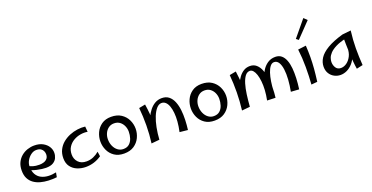

<svg xmlns="http://www.w3.org/2000/svg" viewBox="-29 -1557 4521 2335"><g transform="rotate(-20 2231.5 -389.0)"><path d="M419 2Q365 8 311 5.5Q257 3 209 -10Q161 -23 124 -49.5Q87 -76 66 -117.5Q45 -159 45 -219Q45 -279 66.5 -323Q88 -367 123.5 -396.5Q159 -426 202.5 -440.5Q246 -455 290 -455Q357 -455 402.5 -429.5Q448 -404 470.5 -366Q493 -328 492 -288Q492 -255 477.5 -223Q463 -191 429 -170.5Q395 -150 335 -150Q314 -150 283.5 -154Q253 -158 220.5 -165.5Q188 -173 159.5 -183.5Q131 -194 114 -207L138 -246Q157 -234 190.5 -223.5Q224 -213 274 -213Q305 -213 332 -222Q359 -231 376 -251.5Q393 -272 393 -306Q393 -325 384.5 -345.5Q376 -366 355 -380.5Q334 -395 295 -395Q260 -395 227 -371Q194 -347 173 -310Q152 -273 152 -232Q152 -171 175 -131Q198 -91 237.5 -71Q277 -51 326.5 -48Q376 -45 430 -57Z M796 6Q739 6 687.5 -14.5Q636 -35 604 -78Q572 -121 572 -187Q572 -248 596 -295.5Q620 -343 660.5 -376.5Q701 -410 751 -430.5Q801 -451 854 -458Q907 -465 954 -459L960 -389Q917 -397 868.5 -389Q820 -381 778 -356.5Q736 -332 709.5 -291.5Q683 -251 683 -194Q683 -136 720.5 -95.5Q758 -55 826 -55Q874 -55 915 -72.5Q956 -90 991 -120L1000 -58Q955 -27 903.5 -10.5Q852 6 796 6Z M1290 12Q1215 12 1165 -22Q1115 -56 1090 -110Q1065 -164 1065 -223Q1065 -283 1090 -338Q1115 -393 1165 -428Q1215 -463 1288 -463Q1366 -463 1418 -428.5Q1470 -394 1496 -340Q1522 -286 1522 -226Q1522 -167 1496 -112Q1470 -57 1418.5 -22.5Q1367 12 1290 12ZM1299 -43Q1347 -43 1376 -69Q1405 -95 1418 -135.5Q1431 -176 1431 -220Q1431 -260 1415 -295.5Q1399 -331 1369 -353.5Q1339 -376 1295 -376Q1253 -376 1222.5 -353Q1192 -330 1176 -294Q1160 -258 1160 -218Q1160 -170 1178 -130Q1196 -90 1227.5 -66.5Q1259 -43 1299 -43Z M2114 8 2009 -3Q2024 -71 2029 -132Q2034 -193 2029 -244Q2024 -295 2010.5 -332.5Q1997 -370 1975 -390.5Q1953 -411 1923 -411Q1888 -411 1858 -377.5Q1828 -344 1804.5 -286.5Q1781 -229 1766.5 -155Q1752 -81 1747 0L1687 -125Q1690 -162 1702.5 -207.5Q1715 -253 1736 -298.5Q1757 -344 1787 -382Q1817 -420 1856.5 -443Q1896 -466 1945 -466Q2001 -466 2037 -436.5Q2073 -407 2093 -357.5Q2113 -308 2120 -246.5Q2127 -185 2124.5 -119Q2122 -53 2114 8ZM1747 0 1642 10Q1657 -103 1658 -219Q1659 -335 1648 -446L1730 -462Q1740 -396 1745 -337.5Q1750 -279 1751.5 -225Q1753 -171 1751.5 -115.5Q1750 -60 1747 0Z M2461 12Q2386 12 2336 -22Q2286 -56 2261 -110Q2236 -164 2236 -223Q2236 -283 2261 -338Q2286 -393 2336 -428Q2386 -463 2459 -463Q2537 -463 2589 -428.5Q2641 -394 2667 -340Q2693 -286 2693 -226Q2693 -167 2667 -112Q2641 -57 2589.5 -22.5Q2538 12 2461 12ZM2470 -43Q2518 -43 2547 -69Q2576 -95 2589 -135.5Q2602 -176 2602 -220Q2602 -260 2586 -295.5Q2570 -331 2540 -353.5Q2510 -376 2466 -376Q2424 -376 2393.5 -353Q2363 -330 2347 -294Q2331 -258 2331 -218Q2331 -170 2349 -130Q2367 -90 2398.5 -66.5Q2430 -43 2470 -43Z M3249 4 3141 0Q3155 -68 3158.5 -129.5Q3162 -191 3156.5 -242.5Q3151 -294 3138.5 -331.5Q3126 -369 3107.5 -390Q3089 -411 3067 -411Q3030 -411 3004.5 -377.5Q2979 -344 2961.5 -286.5Q2944 -229 2934 -155Q2924 -81 2918 0L2855 -135Q2858 -172 2868.5 -216.5Q2879 -261 2897 -305Q2915 -349 2942 -385.5Q2969 -422 3004.5 -444Q3040 -466 3086 -466Q3135 -466 3168.5 -437Q3202 -408 3221.5 -359Q3241 -310 3249.5 -249Q3258 -188 3257.5 -122.5Q3257 -57 3249 4ZM2918 0 2813 10Q2827 -103 2828.5 -219Q2830 -335 2820 -446L2904 -462Q2916 -374 2920.5 -299Q2925 -224 2924 -152.5Q2923 -81 2918 0ZM3554 6 3449 -1Q3464 -79 3469 -152Q3474 -225 3466.5 -283Q3459 -341 3437.5 -375.5Q3416 -410 3379 -410Q3350 -410 3328 -382Q3306 -354 3290.5 -307Q3275 -260 3266 -201.5Q3257 -143 3255 -82L3203 -254Q3212 -308 3240 -356Q3268 -404 3312 -434.5Q3356 -465 3414 -465Q3462 -465 3493 -439Q3524 -413 3541.5 -367.5Q3559 -322 3564.5 -262.5Q3570 -203 3567 -134Q3564 -65 3554 6Z M3792 -5 3714 2Q3722 -103 3722 -222.5Q3722 -342 3708 -453L3812 -466Q3817 -387 3816.5 -315.5Q3816 -244 3810 -169.5Q3804 -95 3792 -5ZM3756 -560 3726 -584 3898 -792 3940 -751Z M4090 14Q4047 14 4009.5 -6Q3972 -26 3949.5 -62.5Q3927 -99 3927 -150Q3927 -207 3960.5 -259.5Q3994 -312 4071 -358Q4148 -404 4276 -441L4300 -383Q4215 -364 4162.5 -337Q4110 -310 4082.5 -280.5Q4055 -251 4045.5 -222.5Q4036 -194 4036 -172Q4036 -129 4057.5 -96.5Q4079 -64 4122 -64Q4161 -64 4197 -89.5Q4233 -115 4256.5 -161Q4280 -207 4279 -270L4337 -319Q4331 -230 4307.5 -167Q4284 -104 4248.5 -64Q4213 -24 4172 -5Q4131 14 4090 14ZM4299 10Q4292 -31 4287 -87Q4282 -143 4279.5 -201.5Q4277 -260 4276 -312Q4275 -364 4275 -399Q4275 -434 4276 -441L4388 -453Q4373 -334 4372.5 -226.5Q4372 -119 4380 -8Z"/></g></svg>

Font: Marhey Light
Style: Regular
Weight: 300
Designer: Nur Syamsi & Bustanul Arifin
Foundry: Namelatype
Version: Version 1.000